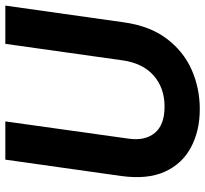

<svg xmlns="http://www.w3.org/2000/svg" viewBox="-44 -696 752 703"><g transform="rotate(-90 331.5 -344.0)"><path d="M284 12Q205 12 144.5 -20Q84 -52 55 -115.5Q26 -179 39 -275L99 -700H239L176 -250Q167 -189 196.5 -153Q226 -117 293 -117Q362 -117 407.5 -157.5Q453 -198 463 -274L523 -700H663L602 -268Q589 -172 542.5 -110Q496 -48 428.5 -18Q361 12 284 12Z"/></g></svg>

Font: Host Grotesk ExtraBold
Style: Italic
Weight: 800
Italic angle: -8°
Designer: Doğukan Karapınar
Foundry: Element Type
Version: Version 1.003; ttfautohint (v1.8.4.7-5d5b)